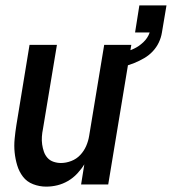

<svg xmlns="http://www.w3.org/2000/svg" viewBox="-20 -687 640 715"><path d="M152 8Q127 8 103.5 -1Q80 -10 65.5 -29Q51 -48 44 -71.5Q37 -95 34.5 -119.5Q32 -144 34.5 -170Q37 -196 41 -221L90 -520H192L140 -207Q137 -193 136 -178Q135 -163 137 -149Q139 -135 143.5 -122Q148 -109 157 -99Q166 -89 179.5 -84.5Q193 -80 207 -80Q226 -80 245.5 -87.5Q265 -95 279 -110Q293 -125 301 -143.5Q309 -162 312 -181L368 -520H469L383 0H282L294 -75Q283 -57 267.5 -40.5Q252 -24 233 -13Q214 -2 193.5 3Q173 8 152 8ZM405 -432 396 -485Q417 -487 437.5 -491.5Q458 -496 477.5 -505Q497 -514 513.5 -529.5Q530 -545 537 -565V-566H483L499 -667H600L583 -566Q580 -547 571.5 -529Q563 -511 549 -496Q535 -481 517 -470.5Q499 -460 480.5 -452.5Q462 -445 443 -440Q424 -435 405 -432Z"/></svg>

Font: Iosevka SS04 Semibold
Style: Italic
Weight: 600
Italic angle: -9°
Monospace: yes
Designer: Belleve Invis
Foundry: Belleve Invis
Version: Version 19.0.0; ttfautohint (v1.8.4)